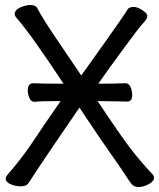

<svg xmlns="http://www.w3.org/2000/svg" viewBox="-20 -734 640 773"><path d="M539.1 19Q519 19 509 6.1Q499 -6.8 482.9 -32Q466.8 -57.1 424.8 -116.5Q382.8 -175.8 299.8 -300.8Q167 -106.9 141.1 -67.4Q115.2 -27.8 108.2 -17.3Q101.1 -6.8 93.5 4.6Q85.9 16.1 63 16.1Q42 16.1 22.5 7.6Q2.9 -1 2.9 -15.1Q2.9 -20 8.8 -28.8Q64.9 -92.8 110.8 -161.1Q150.9 -222.2 224.1 -327.1Q137.2 -327.1 120.1 -324.2H118.2Q105 -324.2 98.4 -339.6Q91.8 -355 91.8 -369.1Q91.8 -398.9 113.8 -398.9Q144 -397 235.8 -397Q105 -595.2 48.8 -659.2Q39.1 -669.9 39.1 -676.8Q39.1 -693.8 61.5 -703.9Q84 -713.9 102.1 -713.9Q122.1 -713.9 128.9 -703.1Q153.8 -655.8 215.8 -564.9Q277.8 -474.1 307.1 -430.2Q363.8 -508.8 400.4 -560.8Q437 -612.8 456.1 -639.9Q475.1 -667 482.9 -679.2L495.1 -698.2Q502 -706.1 518.1 -706.1Q533.2 -706.1 553.2 -693.1Q573.2 -680.2 573.2 -669.2Q573.2 -658.2 556.2 -640.6Q539.1 -623 469.2 -526.9Q413.1 -451.2 376 -397Q442.9 -397 484.9 -398.9H485.8Q498 -398.9 505.1 -384.5Q512.2 -370.1 512.2 -350.1Q512.2 -325.2 491.2 -325.2L373 -327.1Q464.8 -189 503.9 -138.2Q546.9 -82 594.2 -32.2Q600.1 -25.9 600.1 -19Q600.1 -3.9 578.6 7.6Q557.1 19 539.1 19Z"/></svg>

Font: LXGW WenKai Screen
Style: Regular
Weight: 400
Designer: LXGW / Fontworks Inc.
Foundry: LXGW / Fontworks Inc.
Version: Version 1.510;January 18,2025